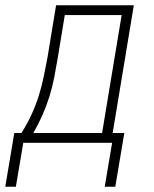

<svg xmlns="http://www.w3.org/2000/svg" viewBox="-62 -540 582 726"><path d="M-42 166 -8 -37H19Q40 -70 56.5 -105.5Q73 -141 84.5 -177.5Q96 -214 103.5 -251Q111 -288 118 -325L150 -520H444L364 -37H408L374 166H334L362 0H26L-2 166ZM64 -37H324L398 -483H183L156 -319Q150 -283 143 -247Q136 -211 125 -175.5Q114 -140 98.5 -105Q83 -70 64 -37Z"/></svg>

Font: Iosevka Term Curly XLt Obl
Style: Regular
Weight: 200
Italic angle: -9°
Designer: Belleve Invis
Foundry: Belleve Invis
Version: Version 32.3.0